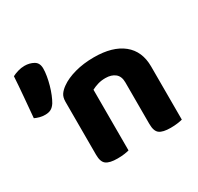

<svg xmlns="http://www.w3.org/2000/svg" viewBox="-139 -799 1000 970"><g transform="rotate(-30 360.5 -313.5)"><path d="M511 -307Q511 -342 490 -359Q469 -376 434 -376Q410 -376 390 -370Q370 -364 353 -355V-1Q343 2 325 4.5Q307 7 285 7Q240 7 220 -7.5Q200 -22 200 -64V-373Q200 -399 211 -415Q222 -431 242 -445Q274 -468 324.5 -482Q375 -496 436 -496Q545 -496 604.5 -448Q664 -400 664 -311V-1Q653 2 635 4.5Q617 7 595 7Q550 7 530.5 -7.5Q511 -22 511 -64ZM138 -399Q127 -382 113.5 -374.5Q100 -367 79 -367Q62 -367 47.5 -371Q33 -375 20 -381Q25 -438 30.5 -501Q36 -564 39 -615Q52 -622 71.5 -628Q91 -634 111 -634Q140 -634 163.5 -621Q187 -608 187 -575Q187 -556 183 -532Q179 -508 172 -483Q165 -458 156 -436Q147 -414 138 -399Z"/></g></svg>

Font: Baloo Thambi 2
Style: Bold
Weight: 700
Designer: Aadarsh Rajan and Ek Type
Foundry: Ek Type
Version: Version 1.640;hotconv 1.0.111;makeotfexe 2.5.65597; ttfautoh